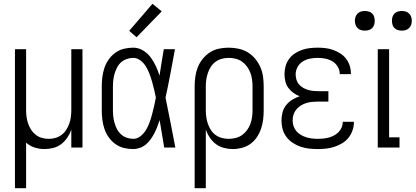

<svg xmlns="http://www.w3.org/2000/svg" viewBox="-20 -780 2197 1015"><path d="M59 215V-520H118V-197Q118 -179 120.5 -161Q123 -143 129 -126Q135 -109 145 -93.5Q155 -78 169.5 -67Q184 -56 201.5 -51Q219 -46 238 -46Q256 -46 273.5 -51Q291 -56 305.5 -67Q320 -78 330 -93.5Q340 -109 346 -126Q352 -143 354.5 -161Q357 -179 357 -197V-520H416V0H357V-94Q349 -72 335.5 -52Q322 -32 303.5 -18Q285 -4 262 2Q239 8 215 8Q189 8 163.5 0Q138 -8 118 -26V215Z M684 8Q659 8 634.5 2Q610 -4 589.5 -19Q569 -34 554.5 -54.5Q540 -75 532 -99Q524 -123 521 -147.5Q518 -172 518 -197V-323Q518 -348 521 -372.5Q524 -397 532 -421Q540 -445 554.5 -465.5Q569 -486 589.5 -501Q610 -516 634.5 -522Q659 -528 684 -528Q711 -528 735 -514Q759 -500 775.5 -478Q792 -456 803.5 -431.5Q815 -407 823 -381L824 -384Q829 -418 834.5 -452Q840 -486 846 -520H905Q893 -456 881 -391.5Q869 -327 855 -264Q869 -198 881.5 -132Q894 -66 907 0H848Q842 -36 836 -72.5Q830 -109 824 -145Q818 -128 811.5 -110.5Q805 -93 796.5 -76.5Q788 -60 777 -44.5Q766 -29 752 -17Q738 -5 720 1.5Q702 8 684 8ZM684 -46Q706 -46 724 -61Q742 -76 753 -95Q764 -114 771.5 -135Q779 -156 784.5 -177.5Q790 -199 795 -220.5Q800 -242 804 -264Q800 -285 795 -306Q790 -327 784 -348Q778 -369 770.5 -389Q763 -409 752 -427.5Q741 -446 723 -460Q705 -474 684 -474Q667 -474 650 -468Q633 -462 620 -450.5Q607 -439 599 -423.5Q591 -408 586 -391.5Q581 -375 579 -357.5Q577 -340 577 -323V-197Q577 -180 579 -162.5Q581 -145 586 -128.5Q591 -112 599 -96.5Q607 -81 620 -69.5Q633 -58 650 -52Q667 -46 684 -46ZM702 -583 663 -617 786 -760 835 -720Z M1009 215V-323Q1009 -349 1012.5 -374.5Q1016 -400 1025.5 -424Q1035 -448 1051.5 -468.5Q1068 -489 1089.5 -503Q1111 -517 1136.5 -522.5Q1162 -528 1188 -528Q1215 -528 1241 -522.5Q1267 -517 1289.5 -503.5Q1312 -490 1329 -469.5Q1346 -449 1356.5 -425Q1367 -401 1370.5 -375Q1374 -349 1374 -323V-197Q1374 -172 1371 -147.5Q1368 -123 1360 -99.5Q1352 -76 1338 -55Q1324 -34 1304 -19.5Q1284 -5 1259.5 1.5Q1235 8 1211 8Q1187 8 1164 2Q1141 -4 1122 -18Q1103 -32 1089.5 -52Q1076 -72 1068 -94V215ZM1188 -46Q1207 -46 1225.5 -50.5Q1244 -55 1259 -65.5Q1274 -76 1285.5 -91.5Q1297 -107 1303.5 -124.5Q1310 -142 1312.5 -160.5Q1315 -179 1315 -197V-323Q1315 -341 1312.5 -359.5Q1310 -378 1303.5 -395.5Q1297 -413 1285.5 -428.5Q1274 -444 1259 -454.5Q1244 -465 1225.5 -469.5Q1207 -474 1189 -474Q1170 -474 1152 -469Q1134 -464 1119.5 -453.5Q1105 -443 1095 -427.5Q1085 -412 1079 -394.5Q1073 -377 1070.5 -359Q1068 -341 1068 -323V-197Q1068 -179 1070.5 -161Q1073 -143 1079 -125.5Q1085 -108 1095 -92.5Q1105 -77 1119.5 -66.5Q1134 -56 1152 -51Q1170 -46 1188 -46Z M1660 8Q1637 8 1614 5.5Q1591 3 1569 -4.5Q1547 -12 1527.5 -25Q1508 -38 1494 -56.5Q1480 -75 1474 -97.5Q1468 -120 1468 -143Q1468 -164 1473.5 -185.5Q1479 -207 1492.5 -224Q1506 -241 1524.5 -252.5Q1543 -264 1564 -271Q1546 -278 1530.5 -289.5Q1515 -301 1504 -316Q1493 -331 1488.5 -350Q1484 -369 1484 -388Q1484 -409 1489.5 -429.5Q1495 -450 1507.5 -467.5Q1520 -485 1538 -497Q1556 -509 1576 -516Q1596 -523 1617 -525.5Q1638 -528 1660 -528Q1680 -528 1701 -525.5Q1722 -523 1741.5 -516Q1761 -509 1779 -497.5Q1797 -486 1809.5 -469.5Q1822 -453 1828.5 -433Q1835 -413 1835 -392V-388H1776V-390Q1776 -410 1765 -428Q1754 -446 1737 -456Q1720 -466 1700 -470Q1680 -474 1660 -474Q1639 -474 1618.5 -470Q1598 -466 1580.5 -455Q1563 -444 1553 -425.5Q1543 -407 1543 -387Q1543 -373 1547 -359Q1551 -345 1560 -334.5Q1569 -324 1581.5 -316.5Q1594 -309 1607.5 -305Q1621 -301 1634.5 -299.5Q1648 -298 1663 -298H1716V-243H1662Q1647 -243 1631 -241.5Q1615 -240 1600 -235.5Q1585 -231 1571 -222.5Q1557 -214 1547 -202Q1537 -190 1532 -175Q1527 -160 1527 -144Q1527 -128 1532 -113Q1537 -98 1547 -86.5Q1557 -75 1570.5 -67Q1584 -59 1598.5 -54.5Q1613 -50 1628.5 -48Q1644 -46 1660 -46Q1675 -46 1689.5 -47.5Q1704 -49 1718.5 -53Q1733 -57 1746 -64Q1759 -71 1769.5 -81.5Q1780 -92 1786 -106Q1792 -120 1792 -135V-136H1851V-134Q1851 -112 1843.5 -90.5Q1836 -69 1822 -51.5Q1808 -34 1788.5 -22.5Q1769 -11 1748 -4Q1727 3 1704.5 5.5Q1682 8 1660 8Z M1977 0V-520H2037V-54H2092V0ZM2104 -618Q2094 -618 2083.5 -621Q2073 -624 2065.5 -631.5Q2058 -639 2055 -649Q2052 -659 2052 -670Q2052 -681 2055 -691Q2058 -701 2065.5 -708.5Q2073 -716 2083.5 -719Q2094 -722 2104 -722Q2115 -722 2125 -719Q2135 -716 2142.5 -708.5Q2150 -701 2153.5 -691Q2157 -681 2157 -670Q2157 -659 2153.5 -649Q2150 -639 2142.5 -631.5Q2135 -624 2125 -621Q2115 -618 2104 -618ZM1909 -618Q1898 -618 1888 -621Q1878 -624 1870.5 -631.5Q1863 -639 1859.5 -649Q1856 -659 1856 -670Q1856 -681 1859.5 -691Q1863 -701 1870.5 -708.5Q1878 -716 1888 -719Q1898 -722 1909 -722Q1919 -722 1929.5 -719Q1940 -716 1947.5 -708.5Q1955 -701 1958 -691Q1961 -681 1961 -670Q1961 -659 1958 -649Q1955 -639 1947.5 -631.5Q1940 -624 1929.5 -621Q1919 -618 1909 -618Z"/></svg>

Font: Iosevka QP Light
Style: Regular
Weight: 300
Designer: Belleve Invis
Foundry: Belleve Invis
Version: Version 20.0.0; ttfautohint (v1.8.4)